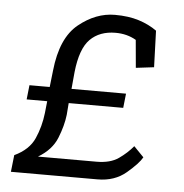

<svg xmlns="http://www.w3.org/2000/svg" viewBox="-44 -571 587 614"><g transform="rotate(5 249.5 -264.5)"><path d="M48 -281H113L119 -334Q130 -440 185 -484.5Q240 -529 301 -529Q345 -529 378 -518.5Q411 -508 436 -490L440 -373L382 -366L374 -455Q345 -472 308 -472Q257 -472 226.5 -441.5Q196 -411 188 -335L183 -281H358L353 -235H178L175 -197Q171 -162 155 -122Q139 -82 95 -56H283Q327 -56 353.5 -74.5Q380 -93 399 -116L431 -83Q420 -63 383 -31.5Q346 0 291 0H13L19 -54Q66 -76 83 -114.5Q100 -153 105 -197L109 -235H43Z"/></g></svg>

Font: Zilla Slab
Style: Italic
Weight: 400
Italic angle: -6°
Designer: Typotheque.com
Foundry: Typotheque type foundry
Version: Version 1.1; 2017; ttfautohint (v1.6)